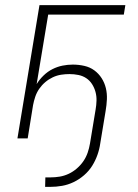

<svg xmlns="http://www.w3.org/2000/svg" viewBox="-20 -540 540 749"><path d="M156 189 157 152H177Q195 152 213 149Q231 146 248 138Q265 130 280 117Q295 104 305.5 88.5Q316 73 322 55.5Q328 38 331 20L353 -113Q356 -130 356.5 -147.5Q357 -165 352.5 -181.5Q348 -198 339 -212Q330 -226 316.5 -235Q303 -244 286 -247.5Q269 -251 251 -251Q235 -251 218.5 -248.5Q202 -246 186 -238.5Q170 -231 156.5 -219.5Q143 -208 133 -193.5Q123 -179 117.5 -162.5Q112 -146 109 -130L88 0H48L134 -520H469L463 -483H168L123 -212Q134 -230 150 -245.5Q166 -261 185 -270.5Q204 -280 224 -284Q244 -288 264 -288Q287 -288 309 -283Q331 -278 348 -265.5Q365 -253 376.5 -235Q388 -217 393 -196Q398 -175 397 -152.5Q396 -130 392 -107L371 20Q368 42 360 64.5Q352 87 339.5 107Q327 127 308 143.5Q289 160 267 170.5Q245 181 222 185Q199 189 176 189Z"/></svg>

Font: Iosevka Term Curly XLt Obl
Style: Regular
Weight: 200
Italic angle: -9°
Designer: Belleve Invis
Foundry: Belleve Invis
Version: Version 32.3.0